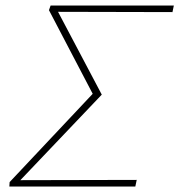

<svg xmlns="http://www.w3.org/2000/svg" viewBox="-20 -678 652 698"><path d="M607 -634 191 -635 350 -334 54 -23 477 -24 472 0H14L15 -16L317 -337L158 -641L164 -658H612Z"/></svg>

Font: Ysabeau Extralight
Style: Italic
Weight: 200
Italic angle: -12°
Designer: Christian Thalmann (Catharsis Fonts)
Version: Version 0.003